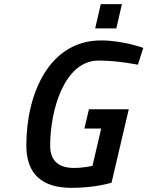

<svg xmlns="http://www.w3.org/2000/svg" viewBox="-20 -897 711 926"><path d="M468 -277 426 -97C426 -97 382 -87 338 -87C266 -87 222 -118 222 -195C222 -364 289 -605 456 -605C545 -605 645 -585 645 -585L671 -666C671 -666 573 -702 467 -702C218 -702 107 -446 107 -196C107 -57 183 9 325 9C442 9 518 -16 518 -16L601 -370H409L387 -277ZM541 -760 568 -877H466L439 -760Z"/></svg>

Font: RazerF5 SemiBold
Style: Italic
Weight: 600
Foundry: Razer Inc.
Version: Version 2